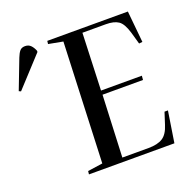

<svg xmlns="http://www.w3.org/2000/svg" viewBox="-279 -874 1001 1003"><g transform="rotate(-20 222.0 -372.0)"><path d="M160 -698 80 -713 82 -730H530L547 -555L528 -553L509 -620Q493 -674 468.5 -690.5Q444 -707 399 -707H269L257 -390H484L482 -367H257L242 -23H388Q438 -23 466.5 -41Q495 -59 510 -108L531 -173H550L523 0H48L50 -18L133 -30ZM-137 -529 -148 -534 -85 -698Q-76 -721 -66 -732.5Q-56 -744 -37 -744Q-18 -744 -6 -732Q6 -720 14 -700V-693Z"/></g></svg>

Font: Literata 72pt Medium
Style: Italic
Weight: 500
Italic angle: -2°
Designer: Latin by Veronika Burian and Jose Scaglione. Greek by Irene Vlachou. Cyrillic by Vera Evstafieva
Foundry: TypeTogether
Version: Version 3.002